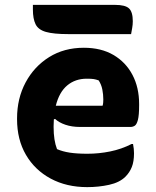

<svg xmlns="http://www.w3.org/2000/svg" viewBox="-20 -752 640 788"><path d="M324 -556Q395 -556 445.5 -526.5Q496 -497 523.5 -445Q551 -393 551 -325V-320Q551 -279 546 -260Q541 -241 533 -236Q525 -231 516 -231H308Q275 -231 248.5 -240Q222 -249 206 -264L201 -262Q200 -249 200 -234V-231Q200 -203 203.5 -180.5Q207 -158 214 -140Q237 -130 266.5 -125.5Q296 -121 339 -121Q386 -121 432.5 -130.5Q479 -140 520 -161H526Q528 -151 529 -141.5Q530 -132 530 -123Q530 -89 521 -66.5Q512 -44 495 -27Q471 -3 428 6.5Q385 16 338 16Q253 16 188 -19Q123 -54 86.5 -116.5Q50 -179 50 -263V-266Q50 -348 85 -413.5Q120 -479 181.5 -517.5Q243 -556 324 -556ZM336 -429Q289 -429 256 -401.5Q223 -374 209 -318H401Q403 -324 403.5 -331.5Q404 -339 404 -344Q404 -364 400 -384.5Q396 -405 385 -422Q374 -426 364.5 -427.5Q355 -429 336 -429ZM115 -732H452Q494 -732 509.5 -717.5Q525 -703 525 -665Q525 -651 522.5 -637Q520 -623 518 -612H261Q200 -612 168.5 -621Q137 -630 126 -652.5Q115 -675 115 -713Z"/></svg>

Font: Recursive Sn Csl St XBd
Style: Regular
Weight: 800
Version: Version 1.085;hotconv 1.1.0;makeotfexe 2.6.0; ttfautohint (v